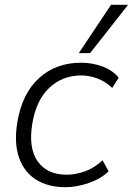

<svg xmlns="http://www.w3.org/2000/svg" viewBox="-20 -771 553 799"><path d="M252 8Q180 8 130 -23.5Q80 -55 59 -115.5Q38 -176 52 -262Q72 -382 142.5 -446Q213 -510 317 -510Q364 -510 406 -494.5Q448 -479 474 -448L447 -405Q419 -432 385 -444.5Q351 -457 319 -457Q239 -457 184.5 -405Q130 -353 114 -254Q98 -153 137.5 -98.5Q177 -44 257 -44Q294 -44 333.5 -58Q373 -72 407 -104L432 -58Q400 -27 349.5 -9.5Q299 8 252 8ZM308 -550 442 -751H513L355 -550Z"/></svg>

Font: Mulish ExtraLight Light
Style: Italic
Weight: 300
Italic angle: -9°
Version: Version 3.603